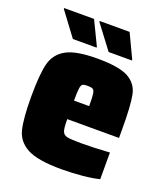

<svg xmlns="http://www.w3.org/2000/svg" viewBox="-129 -771 752 868"><g transform="rotate(20 247.5 -336.5)"><path d="M464 -214H215Q215 -171 220.5 -156Q226 -141 243.5 -137Q261 -133 313 -133Q368 -133 448 -138V-10Q420 -2 369.5 3Q319 8 267 8Q154 8 103.5 -18.5Q53 -45 40 -96.5Q27 -148 27 -254Q27 -360 40 -412.5Q53 -465 100 -491.5Q147 -518 250 -518Q355 -518 399.5 -493.5Q444 -469 454 -419.5Q464 -370 464 -254ZM215 -303H288Q288 -346 285.5 -362Q283 -378 276 -382.5Q269 -387 250 -387Q233 -387 226.5 -383Q220 -379 217.5 -362.5Q215 -346 215 -303ZM115 -563 30 -677V-681H174L229 -567V-563ZM287 -563 201 -677V-681H345L399 -567V-563Z"/></g></svg>

Font: Saira Semi Condensed Black
Style: Regular
Weight: 900
Width: 4
Designer: Hector Gatti with collaboration of the Omnibus-Type team
Foundry: Omnibus-Type
Version: Version 1.001; ttfautohint (v1.8)